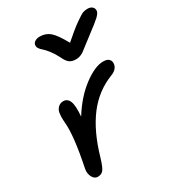

<svg xmlns="http://www.w3.org/2000/svg" viewBox="-190 -892 919 1013"><g transform="rotate(-30 269.5 -385.5)"><path d="M501 -783.2Q520 -783.2 530.3 -772.9Q540.5 -762.7 538.1 -747.1Q535.6 -734.9 518.1 -718Q500.5 -701.2 439.9 -655.8Q419.9 -641.1 396.5 -622.6Q373 -604 364.5 -597.9Q356 -591.8 343.5 -586.9Q331.1 -582 316.9 -582Q292.5 -582 277.8 -592.5Q263.2 -603 250 -631.8Q235.4 -661.1 217.8 -683.6Q200.2 -706.1 189 -715.3Q177.7 -724.6 171.1 -734.9Q164.6 -745.1 167 -756.8Q168.9 -768.1 180.9 -775.1Q192.9 -782.2 209 -782.2Q245.1 -782.2 270.5 -760.7Q295.9 -739.3 332 -673.8Q389.2 -724.1 425.3 -749.5Q461.4 -774.9 473.9 -779.1Q486.3 -783.2 501 -783.2ZM106 12.2Q85.9 12.2 74.5 -9.8Q63 -31.7 68.8 -61Q105.5 -238.3 98.1 -320.8Q94.7 -357.4 99.1 -383.8Q103 -401.9 115.7 -413.3Q128.4 -424.8 146 -424.8Q171.9 -424.8 182.6 -398.4Q193.4 -372.1 188 -307.1Q244.1 -397 313.7 -449Q383.3 -501 433.1 -501Q458.5 -501 469.2 -489Q480 -477.1 476.1 -457Q469.7 -429.2 435.1 -416Q336.9 -377.9 272.2 -292.2Q207.5 -206.5 168 -68.8Q153.3 -20 141.4 -3.9Q129.4 12.2 106 12.2Z"/></g></svg>

Font: Shantell Sans Irregular
Style: Italic
Weight: 400
Italic angle: -11.31°
Designer: Stephen Nixon, Anya Danilova, Shantell Martin
Foundry: Arrow Type
Version: Version 1.006;[9816181b4]